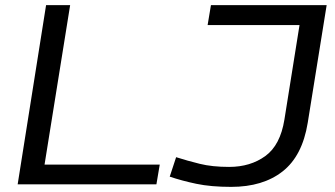

<svg xmlns="http://www.w3.org/2000/svg" viewBox="-20 -720 1309 750"><path d="M49 0 160 -700H254L154 -77H604L591 0ZM643 -30 668 -106Q712 -92 760.5 -80Q809 -68 875 -68Q958 -68 1016.5 -110.5Q1075 -153 1091 -253L1150 -622H791L804 -700H1256L1182 -240Q1161 -111 1084 -50.5Q1007 10 883 10Q804 10 747 -2Q690 -14 643 -30Z"/></svg>

Font: Georama Extended
Style: Italic
Weight: 400
Width: 7
Italic angle: -9°
Designer: Jean-Baptiste Levee
Foundry: Production Type
Version: Version 1.000